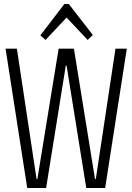

<svg xmlns="http://www.w3.org/2000/svg" viewBox="-20 -945 666 966"><path d="M8 -700H65L164 -44H168L275 -700H352L458 -44H462L561 -700H618L509 1H414L315 -615H311L212 1H117ZM183 -767 304 -925H326L447 -769L421 -744L309 -863H321L209 -744Z"/></svg>

Font: Pathway Extreme Condensed Thin
Style: Regular
Weight: 250
Width: 3
Version: Version 1.001;gftools[0.9.26]